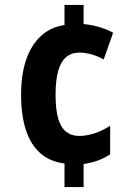

<svg xmlns="http://www.w3.org/2000/svg" viewBox="-20 -744 543 774"><path d="M317 -647Q349 -644 380 -635Q411 -626 436 -612L398 -504Q374 -518 348.5 -525Q323 -532 301 -532Q269 -532 247.5 -514.5Q226 -497 215 -459.5Q204 -422 204 -362Q204 -303 214.5 -266.5Q225 -230 246.5 -213Q268 -196 299 -196Q330 -196 362.5 -207Q395 -218 424 -237V-122Q402 -107 375 -97Q348 -87 317 -83V10H240V-85Q182 -92 143 -126Q104 -160 84.5 -219.5Q65 -279 65 -362Q65 -444 85.5 -503.5Q106 -563 145 -599Q184 -635 240 -643V-724H317Z"/></svg>

Font: Noto Sans Khmer Condensed
Style: Bold
Weight: 700
Width: 3
Designer: Danh Hong and the Monotype Design Team
Foundry: Monotype Imaging Inc.
Version: Version 2.004